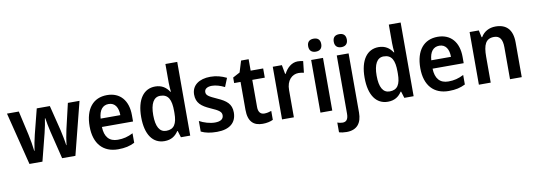

<svg xmlns="http://www.w3.org/2000/svg" viewBox="-70 -1235 5431 1950"><g transform="rotate(-10 2645.5 -260.0)"><path d="M413 -285 483 0H620L758 -543H638L577 -282C565 -228 554 -163 550 -123H547C541 -172 527 -236 517 -282L452 -543H317L251 -283C239 -237 226 -166 220 -122H217C212 -172 200 -240 188 -295L132 -543H10L146 0H280L352 -283C365 -333 376 -394 381 -429H385C390 -395 401 -334 413 -285Z M1042 -552C901 -552 814 -452 814 -268C814 -89 907 10 1060 10C1132 10 1181 -2 1231 -27V-125C1178 -98 1132 -86 1073 -86C985 -86 939 -140 936 -242H1257V-307C1257 -458 1178 -552 1042 -552ZM1043 -460C1109 -460 1141 -406 1141 -328H938C944 -416 982 -460 1043 -460Z M1538 10C1608 10 1651 -21 1682 -68H1687L1708 0H1804V-760H1682V-567C1682 -540 1685 -500 1688 -473H1683C1652 -521 1607 -553 1539 -553C1421 -553 1346 -454 1346 -271C1346 -88 1420 10 1538 10ZM1574 -90C1505 -90 1470 -151 1470 -270C1470 -386 1505 -451 1573 -451C1657 -451 1686 -391 1686 -274V-253C1686 -143 1654 -90 1574 -90Z M2281 -155C2281 -243 2230 -282 2142 -321C2056 -360 2031 -374 2031 -409C2031 -440 2059 -460 2108 -460C2149 -460 2196 -445 2238 -424L2274 -513C2222 -538 2170 -553 2108 -553C1992 -553 1915 -498 1915 -403C1915 -317 1965 -277 2053 -238C2141 -200 2164 -181 2164 -147C2164 -109 2136 -87 2075 -87C2024 -87 1961 -106 1916 -131V-22C1961 0 2012 10 2080 10C2210 10 2281 -50 2281 -155Z M2585 -90C2546 -90 2523 -116 2523 -167V-448H2652V-543H2523V-661H2445L2409 -544L2336 -505V-448H2402V-161C2402 -34 2461 10 2551 10C2594 10 2631 1 2658 -12V-104C2636 -96 2610 -90 2585 -90Z M3009 -553C2946 -553 2896 -506 2868 -450H2862L2845 -543H2751V0H2873V-280C2872 -381 2931 -435 2997 -435C3019 -435 3037 -432 3052 -428L3065 -546C3049 -550 3027 -553 3009 -553Z M3209 -752C3169 -752 3141 -733 3141 -685C3141 -638 3169 -618 3209 -618C3248 -618 3276 -638 3276 -685C3276 -733 3248 -752 3209 -752ZM3269 -543H3147V0H3269Z M3405 -685C3405 -638 3433 -618 3473 -618C3511 -618 3540 -638 3540 -685C3540 -733 3512 -752 3473 -752C3432 -752 3405 -733 3405 -685ZM3376 240C3484 240 3533 174 3533 67V-543H3411V57C3411 118 3388 139 3352 139C3332 139 3316 135 3298 129V229C3318 236 3347 240 3376 240Z M3842 10C3912 10 3955 -21 3986 -68H3991L4012 0H4108V-760H3986V-567C3986 -540 3989 -500 3992 -473H3987C3956 -521 3911 -553 3843 -553C3725 -553 3650 -454 3650 -271C3650 -88 3724 10 3842 10ZM3878 -90C3809 -90 3774 -151 3774 -270C3774 -386 3809 -451 3877 -451C3961 -451 3990 -391 3990 -274V-253C3990 -143 3958 -90 3878 -90Z M4452 -552C4311 -552 4224 -452 4224 -268C4224 -89 4317 10 4470 10C4542 10 4591 -2 4641 -27V-125C4588 -98 4542 -86 4483 -86C4395 -86 4349 -140 4346 -242H4667V-307C4667 -458 4588 -552 4452 -552ZM4453 -460C4519 -460 4551 -406 4551 -328H4348C4354 -416 4392 -460 4453 -460Z M5049 -553C4984 -553 4929 -524 4898 -470H4892L4876 -543H4781V0H4903V-266C4903 -390 4930 -451 5016 -451C5076 -451 5102 -410 5102 -329V0H5223V-357C5223 -491 5160 -553 5049 -553Z"/></g></svg>

Font: Noto Sans Lao Looped SemiCondensed SemiBold
Style: Regular
Weight: 600
Width: 4
Designer: Mark Frömberg, Ben Mitchell
Foundry: The Fontpad Ltd
Version: Version 1.002